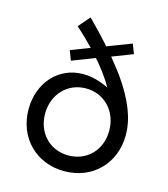

<svg xmlns="http://www.w3.org/2000/svg" viewBox="-110 -812 796 908"><g transform="rotate(15 288.0 -357.5)"><path d="M288 10C427 10 526 -91 526 -230C526 -311 493 -395 421 -497C404 -520 384 -545 363 -571L464 -610L446 -657L328 -612C297 -647 261 -685 221 -725L173 -669C202 -643 228 -618 251 -594C254 -591 256 -589 259 -586L166 -550L184 -503L295 -546C302 -538 308 -531 314 -524C333 -501 350 -478 365 -455C371 -445 377 -435 383 -425C340 -446 298 -457 257 -457C138 -457 50 -361 50 -230C50 -91 150 10 288 10ZM288 -67C196 -67 131 -136 131 -230C131 -325 198 -395 288 -395C378 -395 445 -325 445 -230C445 -136 380 -67 288 -67Z"/></g></svg>

Font: Jost
Style: Regular
Weight: 400
Version: Version 3.710